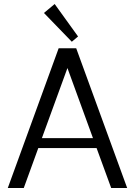

<svg xmlns="http://www.w3.org/2000/svg" viewBox="-20 -942 674 962"><path d="M19 0ZM253.9 -921.9 371.1 -759.3 339.8 -732.9 200.2 -877ZM19 0 273.9 -700.2H361.8L617.2 0H537.1L463.9 -200.2H171.9L99.1 0ZM317.9 -601.1 189.9 -250H445.8Z"/></svg>

Font: Pfennig
Style: Medium
Weight: 500
Version: Version 20120410 ; ttfautohint (v0.8)